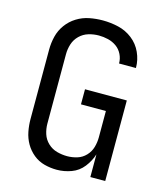

<svg xmlns="http://www.w3.org/2000/svg" viewBox="-112 -829 800 923"><g transform="rotate(15 288.0 -367.5)"><path d="M256 8Q293 8 328.5 -5Q364 -18 387.5 -48Q411 -78 422 -113V0H496V-401H288V-326H412V-195Q412 -170 405 -145.5Q398 -121 380 -102Q362 -83 337.5 -75.5Q313 -68 288 -68Q262 -68 236.5 -75Q211 -82 191.5 -100.5Q172 -119 164 -144Q156 -169 156 -195V-540Q156 -566 164 -591Q172 -616 191 -634.5Q210 -653 235 -660.5Q260 -668 286 -668Q309 -668 332 -662.5Q355 -657 374 -643.5Q393 -630 403.5 -608.5Q414 -587 414 -564V-563H498V-564Q498 -603 481.5 -639.5Q465 -676 433.5 -700.5Q402 -725 363.5 -734Q325 -743 286 -743Q252 -743 219 -736.5Q186 -730 157 -712Q128 -694 108 -666.5Q88 -639 80 -606.5Q72 -574 72 -540V-195Q72 -164 78 -133Q84 -102 99.5 -75Q115 -48 139.5 -28Q164 -8 194.5 0Q225 8 256 8Z"/></g></svg>

Font: Iosevka SS01 Extended
Style: Regular
Weight: 400
Width: 7
Monospace: yes
Designer: Belleve Invis
Foundry: Belleve Invis
Version: Version 3.4.7; ttfautohint (v1.8.3)